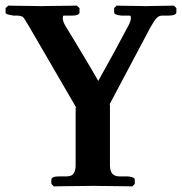

<svg xmlns="http://www.w3.org/2000/svg" viewBox="-39 -667 652 688"><path d="M232 -75V-282L235 -280Q193 -352 151 -424.5Q109 -497 67 -569Q47 -604 42 -607Q34 -611 25 -611H10Q3 -612 -8 -614.5Q-19 -617 -19 -622V-638L-9 -647Q-9 -647 7 -646.5Q23 -646 45 -646Q67 -646 85.5 -645.5Q104 -645 109 -645Q111 -645 130.5 -645.5Q150 -646 174.5 -646Q199 -646 217.5 -646.5Q236 -647 236 -647L246 -638V-623Q246 -611 218 -611H189Q186 -611 186 -602Q186 -590 195 -575Q218 -538 236 -507.5Q254 -477 272.5 -446.5Q291 -416 313 -377Q369 -476 421 -575Q430 -592 430 -602Q430 -611 426 -611H396Q380 -613 375 -616Q370 -619 370 -622V-638L379 -647Q379 -647 393 -646.5Q407 -646 426.5 -646Q446 -646 462.5 -645.5Q479 -645 484 -645Q487 -645 502.5 -645.5Q518 -646 537 -646Q556 -646 570 -646.5Q584 -647 584 -647L593 -638V-623Q593 -611 562 -611H541Q530 -611 521.5 -601.5Q513 -592 500 -569L353 -292L355 -293V-75Q355 -35 388 -35H414Q426 -35 435 -32Q444 -29 444 -23V-8L435 1Q435 1 419 0.5Q403 0 379.5 0Q356 0 333 -0.5Q310 -1 296 -1Q283 -1 259.5 -0.5Q236 0 212 0Q188 0 171 0.5Q154 1 154 1L145 -8V-23Q145 -35 174 -35H200Q218 -35 225 -45.5Q232 -56 232 -75Z"/></svg>

Font: Libertinus Serif SemiBold
Style: Regular
Weight: 600
Designer: Philipp H. Poll, Khaled Hosny
Foundry: Caleb Maclennan
Version: Version 7.051;RELEASE